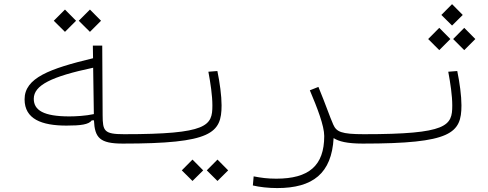

<svg xmlns="http://www.w3.org/2000/svg" viewBox="-20 -700 2384 938"><path d="M304.7 -86.4C375.5 -86.4 413.6 -91.8 428.2 -111.8L439 -112.3C442.9 -26.4 467.8 1.5 580.1 1.5C613.3 1.5 620.6 -5.4 620.6 -22C620.6 -41 613.3 -44.4 585.9 -44.4C488.3 -44.4 481.9 -60.1 481.4 -136.7L479.5 -477.1H433.6L434.6 -415.5C221.7 -364.3 100.1 -319.3 100.1 -214.8C100.1 -118.2 183.6 -86.4 304.7 -86.4ZM435.1 -369.1 438.5 -142.6C398.9 -133.8 348.6 -131.3 318.8 -131.3C192.9 -131.3 145 -161.6 145 -217.3C145 -283.7 231.9 -326.2 435.1 -369.1ZM297.4 -544.4 351.6 -598.6 297.4 -653.3 242.7 -598.6ZM419.4 -544.4 473.6 -598.6 419.4 -653.3 364.7 -598.6Z M580.1 1.5C1014.2 1.5 1062.5 -49.3 1062.5 -185.5C1062.5 -231.9 1053.7 -296.9 1042 -353L998 -349.6C1008.3 -294.9 1017.6 -233.4 1017.6 -184.6C1017.6 -85.9 996.1 -44.4 585.9 -44.4C575.7 -44.4 568.8 -37.1 568.8 -23.9C568.8 -6.3 572.3 1.5 580.1 1.5ZM1042.5 184.1 1094.7 132.3 1042.5 79.6 990.2 132.3ZM920.4 184.1 972.7 132.3 920.4 79.6 868.2 132.3Z M1609.9 -25.4C1634.3 -9.3 1675.3 1.5 1752 1.5C1775.4 1.5 1789.6 -3.9 1789.6 -21.5C1789.6 -38.6 1782.2 -44.4 1757.8 -44.4C1646.5 -44.4 1623.5 -56.2 1607.9 -91.8C1588.9 -135.3 1572.8 -185.1 1535.6 -275.4L1493.7 -258.8C1530.3 -172.4 1564 -85.4 1564 -35.6C1564 109.9 1488.8 172.9 1329.6 172.9C1285.6 172.9 1255.4 168.5 1219.2 161.6L1215.3 206.1C1248 213.9 1291.5 218.8 1334 218.8C1508.8 218.8 1600.1 147 1609.9 -25.4Z M1752 1.5C2186 1.5 2234.4 -49.3 2234.4 -185.5C2234.4 -231.9 2225.6 -296.9 2213.9 -353L2169.9 -349.6C2180.2 -294.9 2189.5 -233.4 2189.5 -184.6C2189.5 -85.9 2168 -44.4 1757.8 -44.4C1747.6 -44.4 1740.7 -37.1 1740.7 -23.9C1740.7 -6.3 1744.1 1.5 1752 1.5ZM2126 -455.1 2180.2 -509.3 2126 -564 2071.8 -509.3ZM2248 -455.1 2302.2 -509.3 2248 -564 2193.8 -509.3ZM2188.5 -575.2 2240.7 -627 2188.5 -679.7 2136.2 -627Z"/></svg>

Font: Cascadia Code PL ExtraLight
Style: Regular
Weight: 200
Monospace: yes
Designer: Aaron Bell
Foundry: Saja Typeworks
Version: Version 2404.023